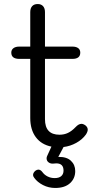

<svg xmlns="http://www.w3.org/2000/svg" viewBox="-20 -721 492 952"><path d="M415 -78Q415 -68 406 -54Q388 -29 358 -12.5Q328 4 295 8L293 12L269 57Q310 56 331.5 76Q353 96 353 127Q353 164 327 187.5Q301 211 254 211Q221 211 193 196.5Q165 182 150 161Q144 154 144 146Q144 136 155 126Q163 120 170 120Q181 120 190 132Q200 146 216 154Q232 162 251 162Q273 162 284 152Q295 142 295 125Q295 89 259 89Q251 89 247 90Q232 92 221.5 84.5Q211 77 211 64Q211 58 214 52L235 6Q185 -4 157.5 -41Q130 -78 130 -136V-429H76Q36 -429 36 -460Q36 -474 46.5 -482Q57 -490 76 -490H130V-661Q130 -680 139.5 -690.5Q149 -701 167 -701Q184 -701 193.5 -690.5Q203 -680 203 -661V-490H339Q357 -490 367.5 -482.5Q378 -475 378 -460Q378 -429 339 -429H203V-130Q203 -53 275 -53Q298 -53 317 -62Q336 -71 355 -91Q370 -107 384 -107Q393 -107 404 -99Q415 -90 415 -78Z"/></svg>

Font: Kodchasan
Style: Regular
Weight: 400
Version: Version 1.000; ttfautohint (v1.6)